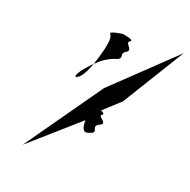

<svg xmlns="http://www.w3.org/2000/svg" viewBox="-109 -881 791 800"><g transform="rotate(20 286.5 -481.0)"><path d="M73 -187 284 -373C283 -341 291 -318 313 -328C362 -340 312 -355 341 -373C384 -390 325 -405 340 -417C353 -424 338 -430 331 -433L404 -500L573 -775L311 -525ZM193 -532C209 -542 223 -570 236 -605C226 -596 218 -586 210 -577C182 -545 172 -520 193 -532ZM258 -745C271 -733 262 -689 247 -639C243 -627 240 -616 236 -605C259 -628 287 -648 319 -657C352 -669 316 -684 350 -701C368 -718 326 -733 346 -745C363 -756 316 -762 308 -764C299 -762 247 -756 258 -745ZM308 -764C310 -764 310 -764 308 -764ZM326 -435C324 -436 324 -436 326 -436C328 -436 328 -436 326 -435Z"/></g></svg>

Font: bitstorm
Style: ulcnobl
Weight: 400
Version: Version 0.2